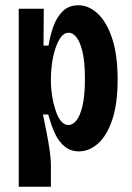

<svg xmlns="http://www.w3.org/2000/svg" viewBox="-20 -561 499 728"><path d="M51 147V-254V-528H146L145 -388H164Q170 -426 182.5 -461Q195 -496 218 -518.5Q241 -541 277 -541Q317 -541 351 -509Q385 -477 405.5 -414.5Q426 -352 426 -260Q426 -167 405.5 -106.5Q385 -46 351.5 -16.5Q318 13 279 13Q249 13 226.5 -4.5Q204 -22 189 -53.5Q174 -85 163 -127H143Q150 -93 157 -57Q164 -21 168.5 10.5Q173 42 173 63V147ZM240 -87Q256 -87 270 -104.5Q284 -122 293 -160.5Q302 -199 302 -262Q302 -325 293 -363.5Q284 -402 270 -419.5Q256 -437 241 -437Q223 -437 210.5 -419.5Q198 -402 189.5 -375.5Q181 -349 177 -319.5Q173 -290 173 -267V-252Q173 -238 175 -217.5Q177 -197 182 -174.5Q187 -152 194.5 -132Q202 -112 213.5 -99.5Q225 -87 240 -87Z"/></svg>

Font: Bricolage Grotesque 24pt Condensed SemiBold
Style: Regular
Weight: 600
Width: 3
Designer: Mathieu Triay
Foundry: Atelier Triay
Version: Version 1.001;gftools[0.9.33.dev8+g029e19f]